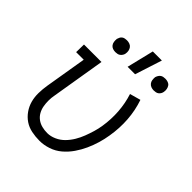

<svg xmlns="http://www.w3.org/2000/svg" viewBox="-209 -881 1018 1018"><g transform="rotate(45 300.0 -372.0)"><path d="M256 8Q225 8 196 2Q167 -4 144 -19.5Q121 -35 104.5 -58.5Q88 -82 80.5 -109.5Q73 -137 73.5 -167.5Q74 -198 79 -228L118 -462H61L62 -520H193L143 -218Q139 -198 139 -177Q139 -156 142.5 -136.5Q146 -117 155.5 -100Q165 -83 180.5 -71.5Q196 -60 215.5 -55Q235 -50 256 -50Q281 -50 306.5 -61.5Q332 -73 351 -92.5Q370 -112 384 -135.5Q398 -159 407.5 -184Q417 -209 424.5 -234Q432 -259 436 -285Q445 -342 441 -398.5Q437 -455 420 -507L481 -524Q501 -466 505.5 -403Q510 -340 499 -275Q494 -243 484.5 -211Q475 -179 461 -148Q447 -117 427 -88Q407 -59 380.5 -36.5Q354 -14 321 -3Q288 8 256 8ZM495 -609Q485 -609 475.5 -612.5Q466 -616 459.5 -624Q453 -632 451.5 -642.5Q450 -653 451 -664Q453 -671 457 -678Q461 -685 467 -689.5Q473 -694 480.5 -695.5Q488 -697 495 -697Q506 -697 516 -693.5Q526 -690 531.5 -682Q537 -674 539 -663.5Q541 -653 539 -642Q538 -635 534 -628Q530 -621 524 -616.5Q518 -612 510 -610.5Q502 -609 495 -609ZM208 -609Q197 -609 187.5 -612.5Q178 -616 172 -624Q166 -632 164.5 -642.5Q163 -653 164 -664Q166 -671 169.5 -678Q173 -685 179 -689.5Q185 -694 193 -695.5Q201 -697 208 -697Q218 -697 228 -693.5Q238 -690 244 -682Q250 -674 252 -663.5Q254 -653 252 -642Q251 -635 246.5 -628Q242 -621 236 -616.5Q230 -612 222.5 -610.5Q215 -609 208 -609ZM309 -600 346 -752H414L365 -600Z"/></g></svg>

Font: Iosevka HT Light Extended
Style: Italic
Weight: 300
Width: 7
Italic angle: -9°
Monospace: yes
Designer: Belleve Invis
Foundry: Belleve Invis
Version: Version 32.3.0; ttfautohint (v1.8.4)